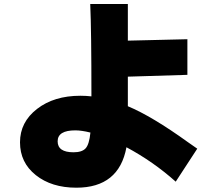

<svg xmlns="http://www.w3.org/2000/svg" viewBox="-20 -833 1040 932"><path d="M370.1 -368.2Q397.5 -368.2 423.8 -365.2Q423.8 -685.5 418 -813.5H600.6V-635.7L889.6 -642.6V-469.7L600.6 -460.9V-317.4Q717.8 -268.6 892.6 -142.6L937.5 -111.3L833 48.8Q723.6 -48.8 593.8 -118.2Q557.6 78.1 350.6 78.1Q230.5 78.1 153.8 17.1Q77.1 -43.9 77.1 -142.1Q77.1 -240.2 159.7 -304.2Q242.2 -368.2 370.1 -368.2ZM336.9 -93.8Q377.9 -93.8 395.5 -112.8Q413.1 -131.8 418.9 -189.5Q376 -200.2 345.7 -200.2Q259.8 -200.2 259.8 -147Q259.8 -93.8 336.9 -93.8Z"/></svg>

Font: GenEi M Gothic v2 Black
Style: Regular
Weight: 900
Version: Version 2.0